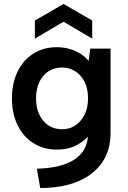

<svg xmlns="http://www.w3.org/2000/svg" viewBox="-20 -744 641 964"><path d="M433 -500H535V-75Q535 10 493 71.5Q451 133 372 166.5Q293 200 182 200L165 103Q291 100 356.5 55Q422 10 422 -74V-75H435Q412 -41 368.5 -17Q325 7 265 7Q199 7 148 -25Q97 -57 68.5 -115Q40 -173 40 -250Q40 -327 68.5 -385Q97 -443 148 -475Q199 -507 265 -507Q302 -507 332.5 -497.5Q363 -488 386.5 -472.5Q410 -457 425 -438ZM161 -250Q161 -181 197 -138Q233 -95 293 -95Q328 -95 357 -113.5Q386 -132 404 -167Q422 -202 422 -250Q422 -300 404 -334.5Q386 -369 356.5 -387Q327 -405 293 -405Q233 -405 197 -362.5Q161 -320 161 -250ZM443 -550 299 -635 155 -550V-641L299 -724L443 -641Z"/></svg>

Font: Albert Sans SemiBold
Style: Regular
Weight: 600
Designer: Andreas Rasmussen
Foundry: a.Foundry
Version: Version 1.025